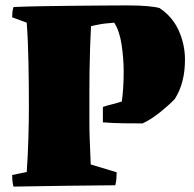

<svg xmlns="http://www.w3.org/2000/svg" viewBox="-20 -686 719 711"><path d="M30 5Q27 -6 26 -17Q25 -28 25 -38L79 -49Q83 -105 85 -170Q87 -235 87 -290Q87 -367 85.5 -451Q84 -535 79 -602L25 -622Q25 -632 26 -641Q27 -650 30 -660Q76 -662 132 -663Q188 -664 245.5 -664.5Q303 -665 356.5 -665.5Q410 -666 450 -666Q498 -666 528.5 -663Q559 -660 571 -656Q619 -624 642 -572.5Q665 -521 665 -465Q665 -378 627 -319Q606 -297 573 -270.5Q540 -244 508 -229Q471 -229 434.5 -229.5Q398 -230 361 -233V-290Q370 -293 378.5 -295.5Q387 -298 396 -300Q405 -302 414 -305Q423 -308 431 -310Q434 -329 436 -358.5Q438 -388 438 -421Q438 -468 430.5 -519.5Q423 -571 403 -602Q388 -601 370.5 -599Q353 -597 345 -595Q340 -594 332 -592.5Q324 -591 317 -589Q315 -551 313.5 -506.5Q312 -462 311.5 -418.5Q311 -375 311 -340Q311 -283 311 -244Q311 -205 312 -177Q313 -149 314 -126Q315 -103 316 -77L412 -48Q412 -36 411 -24Q410 -12 407 0Q313 1 219 2Q125 3 30 5Z"/></svg>

Font: Labrada Black
Style: Regular
Weight: 900
Designer: Mercedes Jáuregui
Foundry: Omnibus-Type Team
Version: Version 1.000; ttfautohint (v1.8.4.7-5d5b)